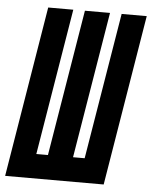

<svg xmlns="http://www.w3.org/2000/svg" viewBox="-71 -779 650 823"><g transform="rotate(5 254.5 -367.5)"><path d="M-18 0 103 -735H211L107 -105H157L261 -735H369L265 -105H315L419 -735H527L406 0Z"/></g></svg>

Font: Iosevka SS04 Extrabold Oblique
Style: Regular
Weight: 800
Italic angle: -9°
Monospace: yes
Designer: Belleve Invis
Foundry: Belleve Invis
Version: Version 19.0.0; ttfautohint (v1.8.4)